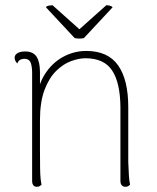

<svg xmlns="http://www.w3.org/2000/svg" viewBox="-20 -707 602 735"><path d="M121 8Q112 8 107.5 2Q103 -4 103 -14V-432Q102 -460 95.5 -471Q89 -482 73 -482Q67 -482 59 -479Q51 -476 46 -464Q36 -475 36 -486Q36 -497 47 -503.5Q58 -510 76 -510Q107 -510 120 -490Q133 -470 133 -431V-327L120 -319Q124 -379 151.5 -422.5Q179 -466 221 -489Q263 -512 310 -512Q393 -512 432 -457Q471 -402 471 -297V-87Q472 -57 473.5 -34.5Q475 -12 478 0Q475 3 471 5.5Q467 8 460 8Q451 8 446 2Q441 -4 441 -14V-298Q440 -391 409 -437.5Q378 -484 307 -484Q282 -484 252 -473Q222 -462 195 -435.5Q168 -409 150.5 -363Q133 -317 133 -247Q133 -177 133 -132.5Q133 -88 133.5 -62Q134 -36 135.5 -22.5Q137 -9 139 0Q136 3 132 5.5Q128 8 121 8ZM181 -687 284 -595 387 -687Q392 -687 399.5 -685.5Q407 -684 411 -679L301 -561Q295 -560 289.5 -559.5Q284 -559 278 -559.5Q272 -560 266 -561L156 -679Q158 -684 167.5 -685.5Q177 -687 181 -687Z"/></svg>

Font: Arima Thin
Style: Regular
Weight: 100
Designer: Joana Correia and Natanael Gama
Foundry: NDISCOVER
Version: Version 1.101;gftools[0.9.23]